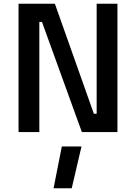

<svg xmlns="http://www.w3.org/2000/svg" viewBox="-20 -705 726 1025"><path d="M310 77H415L363 300H266ZM79 0V-685H273L481 -98H496V-685H607V0H417L204 -588H190V0Z"/></svg>

Font: TitilliumWebSemiBold
Style: Bold
Weight: 600
Version: Version 1.001;PS 57.000;hotconv 1.0.70;makeotf.lib2.5.55311